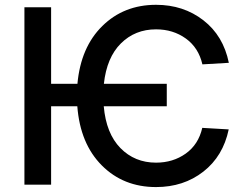

<svg xmlns="http://www.w3.org/2000/svg" viewBox="-20 -757 1009 787"><path d="M663.6 -413.6V-321.3H405.3Q415 -210 473.6 -150.1Q532.2 -90.3 619.6 -90.3Q689 -90.3 741.2 -127.4Q793.5 -164.6 809.1 -232.9L917.5 -226.6Q894.5 -116.7 813.5 -53.5Q732.4 9.8 619.6 9.8Q485.8 9.8 397.2 -79.1Q308.6 -168 296.9 -321.3H189.5V0H80.1V-727.1H189.5V-413.6H297.4Q311 -563.5 399.4 -650.4Q487.8 -737.3 619.6 -737.3Q731.9 -737.3 813.7 -673.8Q895.5 -610.4 918 -499.5L809.6 -493.2Q793.9 -561.5 741.7 -599.1Q689.5 -636.7 619.6 -636.7Q533.7 -636.7 475.6 -579.1Q417.5 -521.5 405.8 -413.6Z"/></svg>

Font: Interop Med
Style: Regular
Weight: 500
Designer: Rasmus Andersson, Google, Jang Haemin
Foundry: jhaemin
Version: Version 1.007